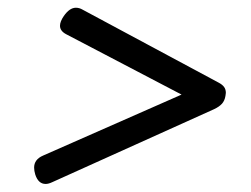

<svg xmlns="http://www.w3.org/2000/svg" viewBox="-20 -529 640 489"><path d="M555.2 -292.5Q555.2 -290.5 554.2 -284.7Q552.2 -272.5 545.4 -264.9Q538.6 -257.3 525.4 -251L112.8 -64.9Q103.5 -60.5 96.2 -60.5Q77.6 -60.5 69.8 -84.5Q66.9 -94.2 66.9 -102.1Q66.9 -123 89.8 -132.8L442.4 -288.1L148.4 -441.9Q132.8 -450.2 132.8 -463.4Q132.8 -474.1 142.6 -488.3Q157.2 -509.3 173.3 -509.3Q182.1 -509.3 190.4 -504.4L537.1 -318.4Q546.4 -313.5 550.8 -307.4Q555.2 -301.3 555.2 -292.5Z"/></svg>

Font: Courier Prime
Style: Italic
Weight: 400
Italic angle: -10°
Designer: Alan Dague-Greene
Foundry: Quote-Unquote Apps
Version: Version 3.018